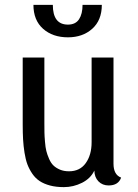

<svg xmlns="http://www.w3.org/2000/svg" viewBox="-20 -746 565 788"><path d="M397.9 -726.1Q397.9 -663.1 358.6 -627.9Q319.3 -592.8 258.8 -592.8Q196.3 -592.8 156.7 -627.9Q117.2 -663.1 117.2 -726.1H196.8Q196.8 -645 258.8 -645Q290 -645 304.4 -667Q318.8 -689 318.8 -726.1ZM445.8 -74.2Q445.8 -28.8 477.1 -17.1Q465.8 15.1 425.8 15.1Q400.4 15.1 384 -1.7Q367.7 -18.6 367.2 -45.9Q352.1 -13.7 316.7 4.2Q281.2 22 242.2 22Q210.4 22 185.5 15.4Q160.6 8.8 143.1 -2.7Q125.5 -14.2 112.8 -32.7Q100.1 -51.3 92.5 -71.3Q85 -91.3 80.6 -119.4Q76.2 -147.5 74.7 -174.1Q73.2 -200.7 73.2 -235.8V-509.8H162.1V-241.2Q162.1 -216.8 162.4 -202.4Q162.6 -188 164.6 -164.3Q166.5 -140.6 170.2 -126.2Q173.8 -111.8 181.4 -94.2Q189 -76.7 199.5 -66.7Q210 -56.6 226.1 -49.8Q242.2 -43 263.2 -43Q308.1 -43 332 -76.7Q356 -110.4 356 -162.1V-509.8H445.8Z"/></svg>

Font: Sansita Light
Style: Regular
Weight: 300
Designer: Pablo Cosgaya
Foundry: Omnibus-Type
Version: Version 1.006;hotconv 1.0.109;makeotfexe 2.5.65596